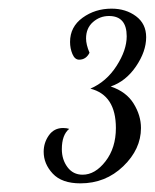

<svg xmlns="http://www.w3.org/2000/svg" viewBox="-20 -738 358 444"><path d="M81 -387Q81 -408 93 -425Q105 -442 126 -442Q134 -442 140 -440Q123 -426 123 -393Q123 -369 136 -351.5Q149 -334 171 -334Q200 -334 224 -365Q248 -396 248 -442Q248 -518 189 -533Q226 -549 249.5 -585.5Q273 -622 273 -654Q273 -701 232 -701Q211 -701 195 -687Q179 -673 179 -649Q179 -635 187 -616Q179 -600 163 -600Q153 -600 147.5 -613Q142 -626 142 -641Q142 -676 171 -697Q200 -718 238 -718Q271 -718 294.5 -700.5Q318 -683 318 -652Q318 -619 294.5 -584.5Q271 -550 236 -538Q272 -526 289 -498.5Q306 -471 306 -442Q306 -393 265 -353.5Q224 -314 166 -314Q123 -314 102 -336.5Q81 -359 81 -387Z"/></svg>

Font: DancingScriptRegular
Style: Regular
Weight: 400
Designer: Pablo Impallari
Foundry: Pablo Impallari. www.impallari.com
Version: Version 1.002